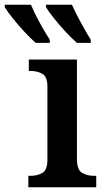

<svg xmlns="http://www.w3.org/2000/svg" viewBox="-101 -786 438 806"><path d="M18 0V-48H29Q55 -48 76.5 -60Q98 -72 98 -115V-422Q98 -464 77 -476Q56 -488 30 -488H20V-536H222V-118Q222 -73 243.5 -60.5Q265 -48 291 -48H303V0ZM222 -606Q201 -624 174.5 -652.5Q148 -681 125 -710Q102 -739 92 -756V-766H201Q216 -732 238.5 -691Q261 -650 280 -619V-606ZM49 -606Q28 -624 1.5 -652.5Q-25 -681 -48 -710Q-71 -739 -81 -756V-766H29Q43 -732 65.5 -691Q88 -650 108 -619V-606Z"/></svg>

Font: Noto Serif SemiCondensed SemiBold
Style: Regular
Weight: 600
Width: 4
Designer: Monotype Design Team
Foundry: Monotype Imaging Inc.
Version: Version 2.013; ttfautohint (v1.8.4.7-5d5b)